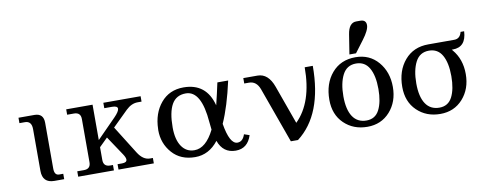

<svg xmlns="http://www.w3.org/2000/svg" viewBox="-64 -1051 3432 1370"><g transform="rotate(-10 1652.0 -366.5)"><path d="M310.1 0H239.3Q153.3 0 153.3 -87.9V-390.1Q153.3 -449.2 104.5 -449.2H64.9V-488.3H180.2Q246.1 -488.3 246.1 -419.9V-87.9Q246.1 -39.1 280.3 -39.1H310.1Z M959.5 0H703.6V-39.1H735.8Q771.5 -39.1 771.5 -61Q771.5 -75.7 755.4 -100.1L662.1 -239.7L601.6 -180.2V-87.9Q601.6 -39.1 650.4 -39.1H670.4V0H411.6V-39.1H460Q508.8 -39.1 508.8 -87.9V-400.4Q508.8 -449.2 460 -449.2H410.6V-488.3H601.6V-231.9L738.8 -371.1Q775.9 -409.2 775.9 -428.7Q775.9 -449.2 735.4 -449.2H679.7V-488.3H949.7V-449.2H921.4Q876.5 -449.2 836.4 -410.6L724.6 -300.8L851.6 -98.1Q888.7 -39.1 938.5 -39.1H959.5Z M1427.2 -80.6Q1358.9 7.3 1259.3 7.3Q1153.8 7.3 1092.8 -62Q1031.7 -131.3 1031.7 -227.1Q1031.7 -231.9 1032.2 -236.3Q1034.7 -349.1 1096.4 -423.1Q1158.2 -497.1 1261.2 -497.1Q1426.8 -497.1 1469.7 -330.6Q1488.8 -407.7 1506.3 -490.2H1584.5Q1544.4 -308.1 1492.2 -192.4Q1517.1 -42 1573.2 -42Q1612.3 -42 1628.9 -92.8L1667.5 -79.6Q1638.2 12.2 1551.8 12.2Q1460.4 12.2 1427.2 -80.6ZM1136.2 -229Q1136.2 -140.6 1169.7 -91.3Q1203.1 -42 1262.2 -42Q1345.2 -42 1406.7 -165.5Q1403.3 -190.9 1400.9 -220.2Q1382.8 -452.1 1270 -452.1Q1200.2 -452.1 1168.2 -395.5Q1136.2 -338.9 1136.2 -229Z M2001.5 14.6H1949.7L1804.7 -388.2Q1782.2 -449.2 1728 -449.2H1693.8V-488.3H1796.4Q1874.5 -488.3 1910.6 -387.2L2010.7 -108.4Q2138.7 -233.9 2138.7 -488.3H2197.3Q2197.3 -135.3 2001.5 14.6Z M2506.8 7.8Q2405.3 7.8 2338.4 -56.9Q2271.5 -121.6 2271.5 -228.5Q2271.5 -346.2 2335.4 -421.1Q2399.4 -496.1 2506.8 -496.1Q2608.9 -496.1 2671.4 -422.9Q2733.9 -349.6 2733.9 -241.7Q2733.9 -134.3 2670.7 -63.2Q2607.4 7.8 2506.8 7.8ZM2507.8 -37.6Q2571.8 -37.6 2600.8 -94.2Q2629.9 -150.9 2629.9 -244.6Q2629.9 -341.3 2598.6 -396.2Q2567.4 -451.2 2503.4 -451.2Q2436.5 -451.2 2405.5 -391.4Q2374.5 -331.5 2374.5 -236.3Q2374.5 -139.6 2408.4 -88.6Q2442.4 -37.6 2507.8 -37.6ZM2468.8 -522.9 2491.2 -664.1Q2503.9 -746.6 2557.6 -746.6H2585.4Q2607.9 -746.6 2618.4 -736.6Q2628.9 -726.6 2628.9 -707.5Q2628.9 -671.9 2580.6 -607.9L2516.6 -522.9Z M3036.1 -37.6Q3100.1 -37.6 3129.2 -94.2Q3158.2 -150.9 3158.2 -244.6Q3158.2 -341.3 3127 -396.2Q3095.7 -451.2 3031.7 -451.2Q2964.8 -451.2 2933.8 -391.4Q2902.8 -331.5 2902.8 -236.3Q2902.8 -139.6 2936.8 -88.6Q2970.7 -37.6 3036.1 -37.6ZM3193.8 -429.7 3199.7 -422.9Q3262.2 -349.6 3262.2 -241.7Q3262.2 -134.3 3199 -63.2Q3135.7 7.8 3035.2 7.8Q2933.6 7.8 2866.7 -56.9Q2799.8 -121.6 2799.8 -228.5Q2799.8 -346.2 2863.8 -421.1Q2927.7 -496.1 3035.2 -496.1H3223.6Q3266.1 -496.1 3277.8 -543.9H3303.7Q3297.9 -429.7 3201.7 -429.7Z"/></g></svg>

Font: Munson
Style: Regular
Weight: 400
Designer: Paul James MIller
Foundry: High-Logic / Made with FontCreator
Version: Version 2.10;May 5, 2019;FontCreator 11.5.0.2430 64-bit